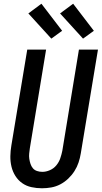

<svg xmlns="http://www.w3.org/2000/svg" viewBox="-20 -1001 545 1029"><path d="M205 8Q176 8 148.5 2Q121 -4 99 -19.5Q77 -35 62.5 -58Q48 -81 41.5 -108Q35 -135 35.5 -164Q36 -193 41 -222L126 -735H227L140 -207Q138 -193 136.5 -178.5Q135 -164 137 -150Q139 -136 143.5 -122.5Q148 -109 156.5 -99Q165 -89 178.5 -84.5Q192 -80 207 -80Q227 -80 247.5 -89Q268 -98 282 -115Q296 -132 303 -152.5Q310 -173 314 -193L403 -735H505L413 -179Q409 -154 401 -130Q393 -106 379 -84Q365 -62 345.5 -43.5Q326 -25 303 -13Q280 -1 255 3.5Q230 8 205 8ZM425 -794 302 -929 372 -981 483 -836ZM255 -794 132 -929 202 -981 313 -836Z"/></svg>

Font: Iosevka SS04 Semibold Oblique
Style: Regular
Weight: 600
Italic angle: -9°
Monospace: yes
Designer: Belleve Invis
Foundry: Belleve Invis
Version: Version 19.0.0; ttfautohint (v1.8.4)